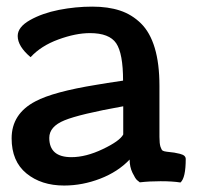

<svg xmlns="http://www.w3.org/2000/svg" viewBox="-20 -555 605 588"><path d="M377 -66.4Q341.3 -28.8 286.9 -7.8Q232.4 13.2 176.3 13.2Q106.4 13.2 61 -23.9Q15.6 -61 15.6 -131.3Q15.6 -206.5 88.4 -244.6Q143.1 -273.9 275.9 -295.4Q300.8 -299.8 356.9 -308.1Q356.9 -391.1 335.9 -422.4Q314.9 -453.6 255.4 -453.6Q211.9 -453.6 158.7 -434.1Q105.5 -414.6 73.7 -379.9Q34.2 -413.1 34.2 -444.8Q34.2 -472.2 71.8 -493.4Q109.4 -514.6 160.4 -524.7Q211.4 -534.7 262.7 -534.7Q311 -534.7 347.4 -522.7Q383.8 -510.7 411.6 -483.4Q439.5 -456.1 453.9 -408.2Q468.3 -360.4 468.3 -292V-135.7Q468.3 -115.7 471.4 -105.7Q474.6 -95.7 478.5 -93.5Q482.4 -91.3 491.2 -90.3Q506.3 -88.9 513.7 -87.6Q521 -86.4 530.8 -84Q540.5 -81.5 544.7 -77.6Q548.8 -73.7 548.8 -67.9Q548.8 -10.3 532.7 3.9Q509.3 0 471.7 0Q437.5 0 408.2 3.4Q404.8 1 399.7 -3.4Q394.5 -7.8 385.7 -25.9Q377 -43.9 377 -66.4ZM198.7 -73.7Q243.2 -73.7 294.9 -98.4Q346.7 -123 357.4 -143.1V-229.5Q224.1 -205.6 177.5 -186.5Q130.9 -167.5 130.9 -132.8Q130.9 -73.7 198.7 -73.7Z"/></svg>

Font: Coustard
Style: Regular
Weight: 400
Foundry: vernon adams
Version: Version 1.000